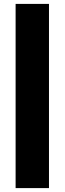

<svg xmlns="http://www.w3.org/2000/svg" viewBox="-20 -835 331 984"><path d="M231 129H60V-815H231Z"/></svg>

Font: Poppins A&M
Style: Bold-A&M
Weight: 700
Designer: Ninad Kale (Devanagari), Jonny Pinhorn (Latin)
Foundry: Indian Type Foundry
Version: 4.004